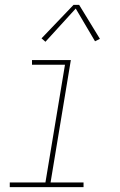

<svg xmlns="http://www.w3.org/2000/svg" viewBox="-20 -766 490 786"><path d="M20 0V-19H166L246 -501H111V-520H270L187 -19H322V0ZM166 -595 150 -609 281 -746H304L389 -607L369 -597L290 -731Z"/></svg>

Font: Iosevka Etoile Thin Oblique
Style: Regular
Weight: 100
Italic angle: -9°
Designer: Belleve Invis
Foundry: Belleve Invis
Version: Version 15.5.2; ttfautohint (v1.8.4)